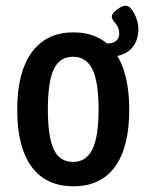

<svg xmlns="http://www.w3.org/2000/svg" viewBox="-20 -643 510 670"><path d="M236 7Q140 7 90 -61.5Q40 -130 40 -260Q40 -390 90.5 -460Q141 -530 236 -530Q332 -530 381.5 -460Q431 -390 431 -260Q431 -130 381.5 -61.5Q332 7 236 7ZM235 -78Q281 -78 302.5 -122Q324 -166 324 -261Q324 -357 302.5 -401Q281 -445 235 -445Q188 -445 167.5 -401Q147 -357 147 -261Q147 -166 167.5 -122Q188 -78 235 -78ZM350 -444 331 -491H350Q376 -491 386 -501Q396 -511 396 -525Q396 -547 383 -561.5Q370 -576 370 -585Q370 -592 378.5 -601Q387 -610 398.5 -616.5Q410 -623 418 -623Q430 -623 440 -609.5Q450 -596 456.5 -577Q463 -558 463 -543Q463 -497 435.5 -470.5Q408 -444 350 -444Z"/></svg>

Font: Asap Condensed Medium
Style: Regular
Weight: 500
Width: 3
Designer: Pablo Cosgaya
Foundry: Omnibus-Type
Version: Version 3.001; ttfautohint (v1.8.4.7-5d5b)